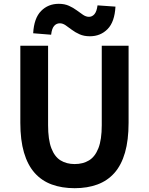

<svg xmlns="http://www.w3.org/2000/svg" viewBox="-20 -983 788 1017"><path d="M375.6 13.8Q307.5 13.8 254 -5.9Q200.6 -25.5 163.5 -67.2Q126.4 -109 107 -175Q87.7 -241 87.7 -332.8V-740.8H234.7V-319.8Q234.7 -243.4 251.9 -198.2Q269.1 -153 300.7 -133.5Q332.2 -114 375.6 -114Q419.5 -114 451.6 -133.5Q483.6 -153 501.3 -198.2Q519 -243.4 519 -319.8V-740.8H661.1V-332.8Q661.1 -241 642.2 -175Q623.2 -109 586.3 -67.2Q549.3 -25.5 496.2 -5.9Q443 13.8 375.6 13.8ZM456.2 -790.9Q425 -790.9 401.7 -801.3Q378.4 -811.6 360.5 -825.2Q342.6 -838.8 327.4 -849.2Q312.1 -859.6 296.9 -859.6Q278.9 -859.6 266.8 -845.8Q254.6 -832.1 250.8 -799.1L155.7 -806.8Q160.1 -886.6 197.5 -924.7Q234.9 -962.8 291.4 -962.8Q321.9 -962.8 345 -952.4Q368.2 -942 386.5 -928.3Q404.8 -914.6 420.3 -904.2Q435.9 -893.9 451.3 -893.9Q467.9 -893.9 480.1 -907.7Q492.3 -921.6 496.6 -954.6L591.6 -947.9Q587.3 -867.1 549.9 -829Q512.4 -790.9 456.2 -790.9Z"/></svg>

Font: Shanggu Sans SC VF
Style: Regular
Weight: 250
Designer: GuiWonder
Version: Version 1.021